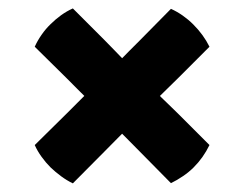

<svg xmlns="http://www.w3.org/2000/svg" viewBox="-20 -547 580 456"><path d="M137 -362.5Q150.5 -349 163.2 -336.2Q176 -323.5 189 -310.5L261 -238.5Q274 -225.5 286.5 -212.8Q299 -200 312.5 -186.5L386 -112Q400.5 -119 414.8 -128.8Q429 -138.5 440 -149.5Q463 -172.5 477.5 -202.5L403 -277Q389.5 -290.5 376.5 -302.8Q363.5 -315 350 -329L279 -399.5Q265.5 -413.5 253.2 -426.2Q241 -439 227.5 -452.5L153 -527Q138.5 -520.5 125 -510.8Q111.5 -501 100 -489.5Q88.5 -478.5 78.8 -464.5Q69 -450.5 62.5 -436ZM227.5 -186.5Q241 -200 253.2 -212.5Q265.5 -225 279 -238.5L350 -309.5Q363.5 -323 376.5 -335.5Q389.5 -348 403 -361.5L477.5 -436Q463.5 -464.5 439 -489Q427.5 -500.5 414 -510Q400.5 -519.5 386 -526L312.5 -451.5Q299 -438 286.5 -425.5Q274 -413 261 -399.5L189 -328Q176 -315 163.2 -302.2Q150.5 -289.5 137 -276L62.5 -202.5Q69 -188 78.8 -174.5Q88.5 -161 100 -149.5Q111.5 -138.5 125 -128.5Q138.5 -118.5 153 -111.5Z"/></svg>

Font: Signika Light
Style: Bold
Weight: 700
Version: Version 2.003;gftools[0.9.32]